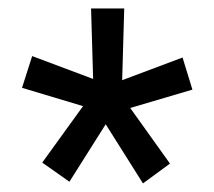

<svg xmlns="http://www.w3.org/2000/svg" viewBox="-20 -731 508 455"><path d="M200.7 -543.9 195.8 -710.9H274.4L269.5 -541L412.6 -594.7L436 -518.6L288.6 -475.1L382.8 -343.3L318.8 -296.4L230.5 -436.5L144.5 -300.3L80.1 -345.7L176.8 -479.5L32.2 -522.9L56.2 -598.1Z"/></svg>

Font: Battambang
Style: Regular
Weight: 400
Designer: Danh Hong
Version: Version 8.002; ttfautohint (v1.8.3)